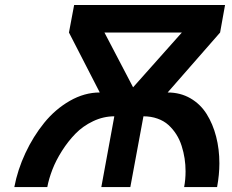

<svg xmlns="http://www.w3.org/2000/svg" viewBox="-20 -759 941 779"><path d="M171.9 0H38.1Q51.3 -69.8 83 -137.7Q114.7 -205.6 159.4 -260.7Q204.1 -315.9 263.4 -349.9Q322.8 -383.8 384.8 -383.8L259.8 -627L280.8 -738.8H893.1L873 -627L660.2 -383.8Q711.4 -383.8 752.2 -360.4Q793 -336.9 818.4 -296.4Q843.8 -255.9 856.9 -204.8Q870.1 -153.8 870.1 -96.2Q870.1 -50.8 860.8 0H727.1Q732.9 -30.3 732.9 -64Q732.9 -90.3 729 -116Q725.1 -141.6 717 -167Q709 -192.4 695.3 -213.9Q681.6 -235.4 663.3 -252Q645 -268.6 618.9 -277.8Q592.8 -287.1 562 -287.1L508.8 0H391.1L443.8 -287.1Q399.4 -287.1 357.9 -267.3Q316.4 -247.6 286.4 -216.8Q256.3 -186 231.7 -147.2Q207 -108.4 192.6 -71Q178.2 -33.7 171.9 0ZM520 -404.8 717.8 -627H403.8Z"/></svg>

Font: Involve SemiBold Oblique
Style: Italic
Weight: 600
Italic angle: -10.5°
Designer: Stefan Peev
Foundry: Context Ltd.
Version: Version 1.001